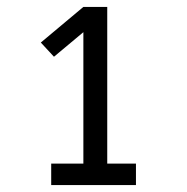

<svg xmlns="http://www.w3.org/2000/svg" viewBox="-20 -858 540 555"><path d="M373 -323H128V-385H221V-765L136 -694L98 -735L221 -838H290V-385H373Z"/></svg>

Font: HulyMono
Style: Regular
Weight: 400
Monospace: yes
Designer: Belleve Invis
Foundry: Belleve Invis
Version: Version 33.2.5; ttfautohint (v1.8.4)